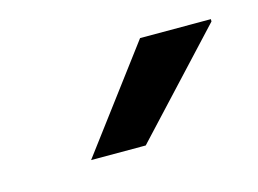

<svg xmlns="http://www.w3.org/2000/svg" viewBox="-37 -777 324 241"><g transform="rotate(-15 124.5 -657.0)"><path d="M58 -591 157 -723H249V-720L129 -591Z"/></g></svg>

Font: Archivo SemiCondensed
Style: Italic
Weight: 400
Width: 4
Italic angle: -10°
Designer: Hector Gatti
Foundry: Omnibus-Type
Version: Version 2.001